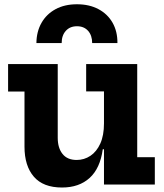

<svg xmlns="http://www.w3.org/2000/svg" viewBox="-20 -844 750 878"><path d="M517 -647H401.5Q401.5 -682 382.8 -703Q364 -724 332 -724Q300 -724 281 -703Q262 -682 262 -647H146.5Q147 -699.5 169.8 -739.5Q192.5 -779.5 234 -802Q275.5 -824.5 332 -824.5Q388.5 -824.5 430.2 -802.2Q472 -780 494.8 -740Q517.5 -700 517 -647ZM455.5 -426H374V-551H607.5V-125H688V0H455.5ZM244 -551V-214Q244 -167.5 266 -140Q288 -112.5 330.5 -112.5Q365 -112.5 393.5 -131.5Q422 -150.5 438.8 -187.8Q455.5 -225 455.5 -280L482 -161.5H450Q438 -74 389.8 -30.2Q341.5 13.5 263.5 13.5Q177.5 13.5 134.8 -36Q92 -85.5 92 -173.5V-425.5H17V-551Z"/></svg>

Font: Hepta Slab ExtraLight
Style: Bold
Weight: 700
Version: Version 1.102